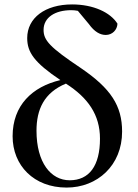

<svg xmlns="http://www.w3.org/2000/svg" viewBox="-20 -833 623 868"><path d="M281 15C420 15 532 -85 532 -238C532 -355 481 -433 346 -525C204 -620 177 -651 177 -698C177 -754 229 -787 302 -787C312 -787 322 -786 332 -784L382 -724C407 -689 433 -675 458 -675C488 -675 510 -698 511 -726C479 -777 402 -813 306 -813C184 -813 103 -752 103 -661C103 -597 134 -551 253 -471C126 -441 37 -357 37 -217C37 -85 133 15 281 15ZM278 -455C378 -391 432 -314 432 -206C432 -83 383 -18 295 -18C210 -18 145 -98 145 -242C145 -338 179 -414 278 -455Z"/></svg>

Font: Noto Serif CJK KR SemiBold
Style: Regular
Weight: 600
Designer: Ryoko NISHIZUKA 西塚涼子 (kana & ideographs); Frank Grießhammer (Latin, Greek & Cyrillic); Wenlong ZHANG 张文龙 (bopomofo); San
Foundry: Adobe
Version: Version 2.001;hotconv 1.1.0;makeotfexe 2.6.0